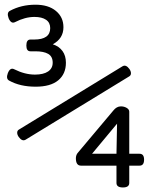

<svg xmlns="http://www.w3.org/2000/svg" viewBox="-20 -701 642 829"><path d="M22.9 -654.3Q8.3 -647 17.1 -622.6Q27.8 -596.7 44.9 -605.5Q88.4 -627.9 128.9 -627.9Q160.6 -627.9 178.7 -615.7Q196.8 -603.5 196.8 -579.6Q196.8 -530.3 127.4 -530.3H111.3Q93.8 -530.3 93.8 -504.4Q93.8 -479.5 111.3 -479.5H132.8Q168.9 -479.5 188.2 -468.3Q207.5 -457 207.5 -430.2Q207.5 -405.8 187.5 -392.3Q167.5 -378.9 130.9 -378.9Q87.4 -378.9 41.5 -401.9Q23.9 -411.1 13.7 -384.8Q4.9 -360.8 19.5 -353Q66.9 -326.7 133.8 -326.7Q198.2 -326.7 231.4 -354.2Q264.6 -381.8 264.6 -430.2Q264.6 -460.4 249.8 -480.7Q234.9 -501 208 -509.8Q253.9 -534.7 253.9 -583.5Q253.9 -627 221.4 -653.8Q189 -680.7 133.3 -680.7Q71.8 -680.7 22.9 -654.3ZM469.2 -223.6 314.5 -39.6Q307.6 -29.8 307.6 -17.6Q307.6 14.2 329.6 14.2H582.5Q602.1 14.2 602.1 -11.7Q602.1 -37.1 582.5 -37.1H377.4L485.4 -167L482.9 -37.1V88.9Q482.9 108.4 510.7 108.4Q538.1 108.4 538.1 88.9V-218.8Q538.1 -228.5 527.1 -235.1Q516.1 -241.7 502 -241.7Q483.4 -241.7 469.2 -223.6ZM61 -141.1Q54.2 -136.7 54.2 -127.9Q54.2 -119.1 61 -109.4Q75.7 -89.4 90.3 -97.7L538.6 -371.6Q545.4 -376 545.4 -384.8Q545.4 -393.6 538.6 -403.3Q523.9 -423.3 509.3 -415Z"/></svg>

Font: Courier Prime Code
Style: Regular
Weight: 400
Designer: Alan Dague-Greene
Foundry: Quote-Unquote Apps
Version: Version 3.18